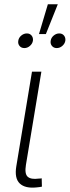

<svg xmlns="http://www.w3.org/2000/svg" viewBox="-20 -874 326 897"><path d="M151.4 1.5Q97.7 7.3 72.3 -16.8Q46.9 -41 56.2 -97.2L129.4 -539.1H173.3L101.1 -103.5Q94.2 -61.5 109.6 -48.1Q125 -34.7 160.6 -39.6Q166.5 -40 168.7 -40Q170.9 -40 174.8 -41L175.8 -2Q171.4 -1 165 0Q158.7 1 151.4 1.5ZM245.1 -649.4Q231 -649.4 222.7 -659.4Q214.4 -669.4 216.8 -683.6Q218.8 -697.8 230.7 -707.8Q242.7 -717.8 256.8 -717.8Q271 -717.8 279.1 -707.8Q287.1 -697.8 285.2 -683.6Q282.7 -669.4 271 -659.4Q259.3 -649.4 245.1 -649.4ZM93.8 -649.4Q79.6 -649.4 71.3 -659.4Q63 -669.4 65.4 -683.6Q67.4 -697.8 79.3 -707.8Q91.3 -717.8 105.5 -717.8Q119.6 -717.8 127.7 -707.8Q135.7 -697.8 133.8 -683.6Q131.3 -669.4 119.6 -659.4Q107.9 -649.4 93.8 -649.4ZM162.1 -714.8 203.6 -854H250L194.3 -714.8Z"/></svg>

Font: Inter 18pt ExtraLight
Style: Italic
Weight: 250
Italic angle: -9.3988°
Designer: Rasmus Andersson
Foundry: rsms
Version: Version 4.001;git-66647c0bb